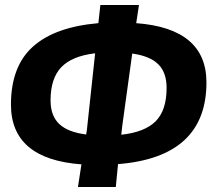

<svg xmlns="http://www.w3.org/2000/svg" viewBox="-20 -708 849 771"><path d="M293 43 307 -48Q24 -69 24 -288Q24 -442 112.5 -521Q201 -600 375 -615L383 -688H538L527 -615Q809 -594 809 -377Q809 -77 454 -49L445 43ZM183 -305Q183 -243 218 -210Q253 -177 326 -168L329 -187L362 -494Q269 -483 226 -438Q183 -393 183 -305ZM471 -203 467 -167Q561 -177 605 -221Q649 -265 649 -355Q649 -417 615.5 -450Q582 -483 511 -493Z"/></svg>

Font: Alegreya Sans ExtraBold
Style: Italic
Weight: 800
Italic angle: -7°
Designer: Juan Pablo del Peral
Foundry: Huerta Tipografica
Version: Version 2.007